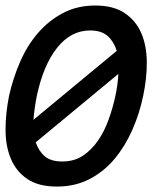

<svg xmlns="http://www.w3.org/2000/svg" viewBox="-30 -668 596 699"><path d="M2.9 -318.8Q17.1 -382.8 43 -442.4Q68.8 -502 107.9 -547.4Q147 -592.8 199 -620.4Q251 -647.9 316.9 -647.9Q382.8 -647.9 423.8 -620.4Q464.8 -592.8 484.4 -547.4Q503.9 -502 504.4 -442.4Q504.9 -382.8 491.2 -318.8Q478 -254.9 451.9 -195.6Q425.8 -136.2 387.5 -90.1Q349.1 -43.9 296.6 -16.4Q244.1 11.2 176.8 11.2Q109.9 11.2 69.3 -16.4Q28.8 -43.9 9.5 -90.1Q-9.8 -136.2 -9.8 -195.6Q-9.8 -254.9 2.9 -318.8ZM104 -318.8Q95.2 -273.9 91.8 -231.9L395 -482.9Q384.8 -516.1 362.3 -536.6Q339.8 -557.1 297.9 -557.1Q228 -557.1 178 -494.1Q127.9 -431.2 104 -318.8ZM196.8 -80.1Q240.2 -80.1 271.7 -101.1Q303.2 -122.1 326.7 -156Q350.1 -189.9 365.5 -232.9Q380.9 -275.9 390.1 -318.8Q398.9 -359.9 400.9 -398.9L100.1 -149.9Q110.8 -118.2 132.8 -99.1Q154.8 -80.1 196.8 -80.1Z"/></svg>

Font: Anonymous Pro
Style: Bold Italic
Weight: 700
Italic angle: -12°
Monospace: yes
Designer: Mark Simonson
Version: Version 1.003